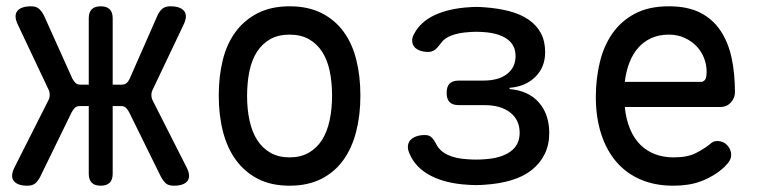

<svg xmlns="http://www.w3.org/2000/svg" viewBox="-20 -580 2440 610"><path d="M108 -19Q101 -5 92 2.5Q83 10 67 10Q36 10 24 -5Q12 -20 26 -48L133 -260Q138 -269 138 -279Q138 -289 133 -298L37 -501Q23 -530 35 -545Q47 -560 79 -560Q95 -560 104 -552Q113 -544 120 -530L210 -330Q215 -321 220.5 -316Q226 -311 236 -311H262V-522Q262 -541 271.5 -550.5Q281 -560 300 -560Q319 -560 328.5 -550.5Q338 -541 338 -522V-311H366Q376 -311 382 -316Q388 -321 392 -330L480 -530Q486 -544 495.5 -552Q505 -560 521 -560Q553 -560 565 -545Q577 -530 563 -501L466 -297Q461 -288 461 -278Q461 -268 466 -259L573 -48Q587 -20 575.5 -5Q564 10 532 10Q516 10 507.5 3Q499 -4 491 -19L390 -224Q385 -233 379.5 -238Q374 -243 364 -243H338V-28Q338 -9 328.5 0.5Q319 10 300 10Q281 10 271.5 0.5Q262 -9 262 -28V-243H234Q224 -243 218.5 -238Q213 -233 208 -224Z M900 10Q842 10 800 -11.5Q758 -33 730 -71Q702 -109 688.5 -161.5Q675 -214 675 -276Q675 -338 688 -390Q701 -442 729 -479.5Q757 -517 799.5 -538.5Q842 -560 900 -560Q959 -560 1001.5 -538.5Q1044 -517 1071.5 -479.5Q1099 -442 1112 -390Q1125 -338 1125 -276Q1125 -214 1111.5 -161.5Q1098 -109 1070.5 -71Q1043 -33 1000.5 -11.5Q958 10 900 10ZM900 -80Q935 -80 960.5 -94.5Q986 -109 1002.5 -134.5Q1019 -160 1027 -196.5Q1035 -233 1035 -276Q1035 -319 1027.5 -354.5Q1020 -390 1003.5 -415.5Q987 -441 961.5 -455.5Q936 -470 900 -470Q864 -470 838.5 -455.5Q813 -441 796.5 -415.5Q780 -390 772.5 -354Q765 -318 765 -275Q765 -232 773 -196Q781 -160 797.5 -134.5Q814 -109 839.5 -94.5Q865 -80 900 -80Z M1296 -473Q1316 -511 1361 -532Q1406 -553 1470 -557Q1482 -558 1493.5 -558Q1505 -558 1517 -557Q1562 -554 1598 -544.5Q1634 -535 1659.5 -517.5Q1685 -500 1698.5 -474.5Q1712 -449 1712 -414Q1712 -367 1681 -336Q1650 -305 1599 -301V-297Q1659 -292 1692 -254.5Q1725 -217 1725 -157Q1725 -120 1710.5 -90.5Q1696 -61 1669.5 -40Q1643 -19 1605 -7.5Q1567 4 1519 7Q1506 8 1492.5 8Q1479 8 1466 7Q1396 3 1348 -22Q1300 -47 1281 -92Q1275 -105 1276 -116Q1277 -127 1283.5 -134.5Q1290 -142 1302 -146.5Q1314 -151 1330 -151Q1336 -151 1341 -149.5Q1346 -148 1350 -144.5Q1354 -141 1358 -135.5Q1362 -130 1366 -122Q1377 -100 1402.5 -88Q1428 -76 1466 -74Q1479 -73 1492.5 -73Q1506 -73 1519 -74Q1571 -77 1601 -98Q1631 -119 1631 -158Q1631 -199 1601 -222.5Q1571 -246 1519 -246H1438Q1418 -246 1408.5 -255.5Q1399 -265 1399 -285Q1399 -305 1408.5 -314.5Q1418 -324 1438 -324H1516Q1564 -324 1591 -345Q1618 -366 1618 -402Q1618 -437 1591 -456Q1564 -475 1517 -478Q1505 -479 1493.5 -479Q1482 -479 1470 -478Q1438 -476 1415 -467.5Q1392 -459 1381 -443Q1375 -435 1370 -429.5Q1365 -424 1360.5 -421Q1356 -418 1351 -416.5Q1346 -415 1341 -415Q1325 -415 1313.5 -419.5Q1302 -424 1296 -431.5Q1290 -439 1289.5 -450Q1289 -461 1296 -473Z M2259 -132Q2278 -132 2290.5 -118.5Q2303 -105 2303 -88Q2303 -79 2298.5 -70.5Q2294 -62 2282 -50Q2266 -35 2248 -24Q2230 -13 2209.5 -5Q2189 3 2166.5 6.5Q2144 10 2119 10Q2061 10 2015.5 -9.5Q1970 -29 1938.5 -65.5Q1907 -102 1890 -154.5Q1873 -207 1873 -272Q1873 -329 1885.5 -381.5Q1898 -434 1925.5 -473.5Q1953 -513 1997 -536.5Q2041 -560 2105 -560Q2165 -560 2205 -539.5Q2245 -519 2269.5 -482Q2294 -445 2304.5 -395.5Q2315 -346 2315 -287Q2315 -269 2302 -254.5Q2289 -240 2268 -240H1965Q1969 -200 1982 -169.5Q1995 -139 2015 -119.5Q2035 -100 2061.5 -90Q2088 -80 2120 -80Q2165 -80 2191.5 -94Q2218 -108 2233 -120Q2241 -127 2246 -129.5Q2251 -132 2259 -132ZM1965 -320H2209Q2214 -320 2219.5 -326Q2225 -332 2225 -353Q2225 -374 2217 -395Q2209 -416 2193.5 -432.5Q2178 -449 2155.5 -459.5Q2133 -470 2105 -470Q2074 -470 2049.5 -459Q2025 -448 2007.5 -428Q1990 -408 1979.5 -380.5Q1969 -353 1965 -320Z"/></svg>

Font: Maple Mono NF CN
Style: Regular
Weight: 400
Monospace: yes
Designer: subframe7536
Version: Version 7.000